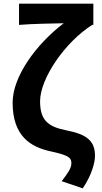

<svg xmlns="http://www.w3.org/2000/svg" viewBox="-20 -818 555 1049"><path d="M432 211C480 141 499 71 499 34C499 -49 454 -84 342 -106C240 -126 199 -163 199 -265C199 -390 337 -590 484 -682H490V-798H84V-682C154 -688 276 -690 328 -691C175 -574 49 -399 49 -257C49 -72 150 -14 257 9C348 29 370 41 370 73C370 102 351 127 317 172Z"/></svg>

Font: Noto Sans HK
Style: Bold
Weight: 700
Designer: Ryoko NISHIZUKA 西塚涼子 (kana, bopomofo & ideographs); Paul D. Hunt (Latin, Greek & Cyrillic); Sandoll Communications 산돌커뮤니
Foundry: Adobe
Version: Version 2.002;hotconv 1.0.116;makeotfexe 2.5.65601